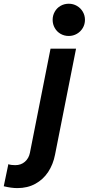

<svg xmlns="http://www.w3.org/2000/svg" viewBox="-139 -781 471 1018"><path d="M-119.1 206.5 -94.7 89.4Q-88.4 92.3 -77.6 93.5Q-66.9 94.7 -58.1 94.7Q-27.8 94.7 -7.1 76.7Q13.7 58.6 19.5 29.8L128.9 -522.9H264.2L152.8 39.1Q142.6 91.3 116.2 131.1Q89.8 170.9 48.3 193.6Q6.8 216.3 -46.9 216.3Q-79.1 216.3 -119.1 206.5ZM140.1 -675.8Q140.1 -699.2 151.4 -719Q162.6 -738.8 182.1 -750Q201.7 -761.2 225.6 -761.2Q249 -761.2 268.8 -749.8Q288.6 -738.3 300 -718.8Q311.5 -699.2 311.5 -675.8Q311.5 -652.3 300 -632.8Q288.6 -613.3 268.8 -601.8Q249 -590.3 225.6 -590.3Q201.7 -590.3 182.1 -601.6Q162.6 -612.8 151.4 -632.6Q140.1 -652.3 140.1 -675.8Z"/></svg>

Font: Reddit Sans Chocolate
Style: Bold Italic
Weight: 700
Italic angle: -11.25°
Designer: Stephen Hutchings
Version: Version 1.013